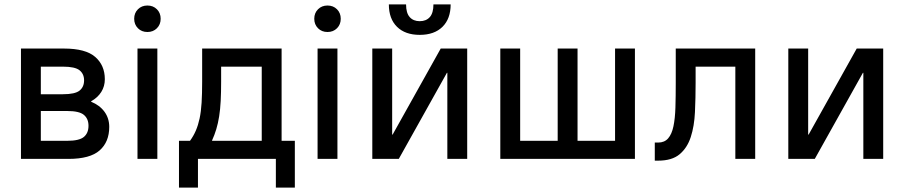

<svg xmlns="http://www.w3.org/2000/svg" viewBox="-20 -720 4097 870"><path d="M75 -500H270Q368 -500 411.5 -462Q455 -424 455 -361Q455 -329 439 -303.5Q423 -278 393 -261V-259Q432 -243 453.5 -213.5Q475 -184 475 -145Q475 -77 431.5 -38.5Q388 0 290 0H75ZM361 -356Q361 -385 340.5 -401.5Q320 -418 265 -418H165V-293H265Q320 -293 340.5 -309.5Q361 -326 361 -356ZM381 -150Q381 -182 360 -199.5Q339 -217 285 -217H165V-82H285Q339 -82 360 -99.5Q381 -117 381 -150Z M603 -500H693V0H603ZM648 -575Q622 -575 605 -592Q588 -609 588 -635Q588 -661 605 -678Q622 -695 648 -695Q674 -695 691 -678Q708 -661 708 -635Q708 -609 691 -592Q674 -575 648 -575Z M791 -82H841Q857 -104 867.5 -128.5Q878 -153 884.5 -183.5Q891 -214 893.5 -254.5Q896 -295 896 -350V-500H1256V-82H1316V130H1230V0H877V130H791ZM1166 -82V-418H982V-350Q982 -301 980 -262.5Q978 -224 973 -192.5Q968 -161 960 -134.5Q952 -108 941 -84V-82Z M1419 -500H1509V0H1419ZM1464 -575Q1438 -575 1421 -592Q1404 -609 1404 -635Q1404 -661 1421 -678Q1438 -695 1464 -695Q1490 -695 1507 -678Q1524 -661 1524 -635Q1524 -609 1507 -592Q1490 -575 1464 -575Z M1667 -500H1757V-110H1759L1977 -500H2097V0H2007V-390H2005L1787 0H1667ZM1882 -562Q1816 -562 1779 -598.5Q1742 -635 1742 -700H1820Q1820 -661 1836.5 -642.5Q1853 -624 1882 -624Q1911 -624 1927.5 -642.5Q1944 -661 1944 -700H2022Q2022 -635 1985 -598.5Q1948 -562 1882 -562Z M2247 -500H2337V-82H2507V-500H2597V-82H2767V-500H2857V0H2247Z M2947 -74H2962Q2991 -74 3007.5 -93Q3024 -112 3031.5 -147.5Q3039 -183 3040.5 -233Q3042 -283 3042 -345V-500H3402V0H3312V-418H3132V-345Q3132 -276 3129 -212Q3126 -148 3110 -99Q3094 -50 3059.5 -21Q3025 8 2962 8H2947Z M3552 -500H3642V-110H3644L3862 -500H3982V0H3892V-390H3890L3672 0H3552Z"/></svg>

Font: PT Root UI Medium
Style: Regular
Weight: 500
Designer: Vitaly Kuzmin
Foundry: ParaType Ltd.
Version: Version 2.001G